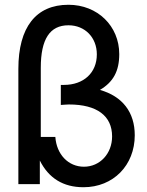

<svg xmlns="http://www.w3.org/2000/svg" viewBox="-20 -772 615 805"><path d="M57 0H147V-99C184 -25 245 13 330 13C455 13 545 -79 545 -205C545 -301 494 -368 399 -395C455 -428 480 -474 480 -545C480 -663 389 -752 267 -752C131 -752 57 -658 57 -483ZM151 -198V-488C151 -608 189 -666 267 -666C336 -666 386 -615 386 -544C386 -467 331 -416 248 -416H235V-332C254 -333 261 -334 269 -334C387 -334 450 -286 450 -200C450 -128 399 -73 332 -73C266 -73 217 -125 212 -198Z"/></svg>

Font: Involve Medium
Style: Regular
Weight: 500
Designer: Stefan Peev
Foundry: Context Ltd.
Version: Version 1.001